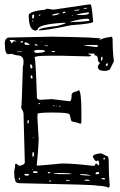

<svg xmlns="http://www.w3.org/2000/svg" viewBox="-20 -841 539 865"><path d="M22.5 -671.9 212.9 -675.8Q434.6 -672.9 434.6 -666Q434.6 -663.1 428.7 -663.1V-660.2H430.7Q440.4 -669.9 479.5 -674.8L484.4 -675.8Q487.3 -668 487.3 -663.1Q487.3 -607.4 493.2 -565.4L474.6 -527.3Q462.9 -521.5 452.1 -521.5Q420.9 -521.5 420.9 -540V-542Q422.9 -548.8 430.7 -557.6Q420.9 -560.5 420.9 -574.2Q420.9 -591.8 406.2 -591.8Q406.2 -599.6 404.3 -599.6H377.9V-598.6Q377.9 -595.7 389.6 -592.8V-588.9L381.8 -586.9L261.7 -589.8H199.2Q135.7 -589.8 135.7 -582Q140.6 -582 146.5 -398.4Q153.3 -391.6 158.2 -391.6H165L213.9 -394.5L293 -384.8Q302.7 -384.8 302.7 -413.1Q302.7 -425.8 327.1 -429.7L334 -434.6Q346.7 -434.6 346.7 -334V-293.9Q346.7 -285.2 341.8 -283.2Q330.1 -289.1 303.7 -293.9Q300.8 -293.9 293.9 -324.2Q293.9 -334 218.8 -334Q149.4 -334 149.4 -328.1L148.4 -312.5L154.3 -212.9Q152.3 -156.2 145.5 -96.7L149.4 -94.7Q191.4 -97.7 258.8 -104.5H259.8Q310.5 -104.5 399.4 -93.8H401.4Q409.2 -93.8 410.2 -103.5H416L425.8 -94.7L426.8 -100.6Q426.8 -118.2 419.9 -118.2L413.1 -114.3Q403.3 -121.1 398.4 -135.7Q398.4 -146.5 434.6 -150.4Q437.5 -150.4 459 -138.7Q469.7 -138.7 469.7 -118.2Q469.7 -49.8 474.6 -5.9L471.7 3.9H466.8Q460 -2 416 -4.9Q416 -8.8 69.3 -15.6Q47.9 -15.6 47.9 -33.2Q43.9 -37.1 43.9 -68.4L47.9 -89.8V-99.6L50.8 -103.5H53.7Q62.5 -94.7 68.4 -94.7H71.3Q91.8 -99.6 91.8 -109.4L85.9 -330.1Q85.9 -336.9 75.2 -355.5Q78.1 -355.5 83 -542Q85.9 -547.9 85.9 -561.5V-565.4Q85.9 -591.8 54.7 -591.8L30.3 -598.6L17.6 -596.7Q2 -596.7 2 -640.6L1 -641.6Q2 -671.9 21.5 -671.9ZM27.3 -661.1H23.4V-660.2L33.2 -645.5Q40 -655.3 44.9 -655.3L51.8 -654.3L54.7 -655.3Q44.9 -661.1 27.3 -661.1ZM75.2 -648.4 84 -651.4V-655.3H79.1Q72.3 -654.3 72.3 -651.4Q72.3 -648.4 75.2 -648.4ZM167 -654.3H164.1V-652.3H167ZM92.8 -650.4 89.8 -645.5V-644.5Q91.8 -638.7 100.6 -638.7H112.3V-642.6Q99.6 -650.4 93.8 -650.4ZM140.6 -641.6H135.7V-640.6Q137.7 -635.7 144.5 -635.7H149.4V-636.7Q147.5 -641.6 140.6 -641.6ZM395.5 -638.7 360.4 -637.7V-635.7L416 -628.9Q418.9 -629.9 420.9 -634.8V-637.7ZM179.7 -636.7Q179.7 -632.8 197.3 -632.8Q197.3 -636.7 179.7 -636.7ZM133.8 -610.4Q135.7 -602.5 143.6 -602.5H144.5Q182.6 -603.5 182.6 -610.4Q182.6 -616.2 158.2 -616.2H155.3Q133.8 -616.2 133.8 -610.4ZM214.8 -611.3 212.9 -610.4Q213.9 -606.4 219.7 -606.4H220.7Q227.5 -606.4 228.5 -610.4L225.6 -611.3ZM79.1 -608.4H56.6V-606.4H79.1ZM434.6 -571.3V-570.3L437.5 -567.4Q440.4 -567.4 442.4 -578.1L441.4 -585H438.5Q434.6 -585 434.6 -571.3ZM455.1 -547.9 457 -546.9 460 -543.9V-543Q465.8 -543 465.8 -553.7V-555.7H461.9Q459 -553.7 455.1 -547.9ZM118.2 -551.8 116.2 -547.9V-540Q118.2 -532.2 124 -532.2L126 -537.1V-538.1Q126 -548.8 118.2 -551.8ZM124 -502.9 118.2 -498V-491.2L122.1 -487.3H125L127 -490.2ZM155.3 -377 152.3 -373V-372.1H160.2V-374L156.2 -377ZM223.6 -367.2H220.7V-364.3L223.6 -362.3H225.6V-364.3ZM237.3 -364.3H233.4V-362.3H237.3ZM250 -364.3H245.1L249 -360.4H252.9V-362.3ZM109.4 -299.8H105.5L103.5 -293.9V-285.2H106.4L109.4 -286.1ZM130.9 -223.6H127.9V-220.7H130.9ZM129.9 -155.3H127L126 -149.4V-136.7L127 -135.7V-134.8Q133.8 -134.8 133.8 -145.5Q133.8 -154.3 129.9 -155.3ZM445.3 -125 448.2 -122.1Q453.1 -124 453.1 -126V-127.9L451.2 -130.9Q445.3 -128.9 445.3 -125ZM127 -78.1H124V-75.2H127ZM130.9 -69.3 127.9 -66.4V-65.4Q128.9 -61.5 138.7 -61.5H143.6L149.4 -63.5V-65.4Q148.4 -69.3 142.6 -69.3ZM205.1 -65.4H195.3V-63.5L197.3 -60.5H201.2L207 -61.5V-63.5ZM414.1 -65.4 410.2 -60.5V-59.6Q411.1 -55.7 417 -55.7Q426.8 -56.6 426.8 -60.5V-61.5L425.8 -65.4ZM245.1 -61.5H222.7V-59.6L245.1 -56.6H302.7Q302.7 -61.5 245.1 -61.5ZM100.6 -57.6 89.8 -56.6V-54.7Q91.8 -49.8 97.7 -49.8H107.4L110.4 -53.7V-54.7Q110.4 -57.6 103.5 -57.6ZM349.6 -56.6H339.8V-55.7Q339.8 -50.8 386.7 -49.8V-51.8Q369.1 -56.6 349.6 -56.6ZM69.3 -40H65.4V-32.2L68.4 -30.3H69.3ZM447.3 -39.1H437.5V-35.2L448.2 -32.2H451.2L453.1 -35.2V-37.1ZM358.4 -29.3 368.2 -26.4H377Q383.8 -26.4 384.8 -30.3H382.8L372.1 -32.2Q358.4 -30.3 358.4 -29.3ZM283.2 -30.3H277.3V-29.3L279.3 -26.4H293.9V-29.3ZM206.1 -29.3 202.1 -25.4V-22.5H207L209 -25.4V-26.4L207 -29.3ZM382.8 -821.3H387.7Q393.6 -821.3 399.4 -744.1H400.4Q400.4 -734.4 300.8 -727.5Q189.5 -704.1 156.2 -704.1V-707Q156.2 -714.8 239.3 -724.6Q275.4 -733.4 275.4 -737.3V-738.3H264.6Q149.4 -731.4 149.4 -707L141.6 -703.1Q109.4 -703.1 109.4 -771.5Q109.4 -790 184.6 -797.9Q184.6 -800.8 194.3 -801.8L214.8 -797.9H223.6ZM363.3 -805.7 356.4 -803.7V-801.8H366.2L372.1 -802.7V-805.7ZM313.5 -793H327.1Q335.9 -793 337.9 -797.9H335Q313.5 -796.9 313.5 -793ZM262.7 -784.2V-781.2H263.7Q273.4 -781.2 275.4 -787.1V-788.1H269.5Q262.7 -787.1 262.7 -784.2ZM325.2 -773.4H346.7Q377.9 -773.4 380.9 -781.2V-784.2L376 -785.2Q325.2 -778.3 325.2 -773.4ZM215.8 -775.4V-771.5H216.8Q237.3 -771.5 249 -780.3V-781.2H247.1Q234.4 -781.2 215.8 -775.4ZM127.9 -775.4 125 -771.5V-759.8L127.9 -756.8Q132.8 -756.8 133.8 -769.5V-773.4L130.9 -775.4ZM158.2 -775.4 154.3 -771.5V-770.5H159.2L162.1 -773.4V-775.4ZM306.6 -771.5H303.7V-769.5H309.6ZM294.9 -742.2V-741.2H295.9Q382.8 -744.1 382.8 -749V-751Q382.8 -753.9 377 -756.8H376Q343.8 -756.8 294.9 -742.2ZM127.9 -749 125 -745.1V-744.1H127.9L129.9 -745.1V-749Z"/></svg>

Font: Love Ya Like A Sister
Style: Regular
Weight: 400
Designer: Kimberly Geswein
Foundry: Kimberly Geswein
Version: Version 1.002 2007